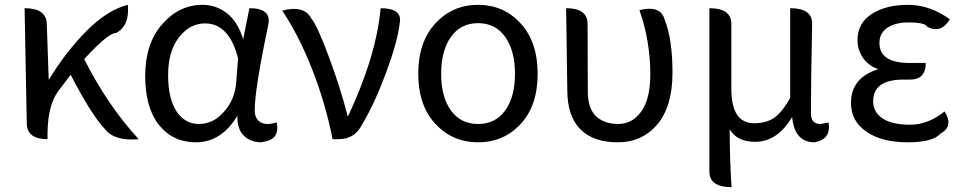

<svg xmlns="http://www.w3.org/2000/svg" viewBox="-20 -577 3998 796"><path d="M177 0Q92 0 91 -65L82 -543Q172 -543 174 -478L182 -246Q255 -365 340 -450Q426 -536 510 -557Q518 -470 461 -440Q430 -442 329 -332Q428 -137 555 0Q454 9 415 -42Q360 -99 273 -267L222 -200Q179 -142 177 -28V0Z M792 13Q697 13 639 -59Q582 -131 582 -263Q582 -396 652 -476Q722 -557 820 -557Q876 -557 921 -522Q966 -487 988 -414L1014 -543Q1104 -543 1093 -478Q1036 -208 1036 -119Q1036 -92 1051 -77Q1066 -63 1087 -63Q1108 -63 1127 -70Q1141 -1 1077 10L1064 13Q1020 13 991 -14Q963 -42 964 -97Q898 13 792 13ZM712 -115Q747 -63 805 -63Q864 -63 908 -113Q953 -163 959 -232L967 -335Q930 -480 830 -480Q767 -480 722 -422Q677 -365 677 -266Q677 -168 712 -115Z M1359 0Q1329 -150 1274 -290Q1219 -430 1150 -533Q1241 -557 1271 -500Q1295 -472 1344 -340Q1393 -208 1422 -93Q1540 -344 1558 -543Q1650 -543 1637 -480Q1628 -403 1580 -274Q1532 -145 1479 -57Q1449 0 1384 0Z M2138.5 -63Q2068 13 1962 13Q1856 13 1785 -63.5Q1714 -140 1714 -271.5Q1714 -403 1785 -480Q1856 -557 1962 -557Q2068 -557 2138.5 -480Q2209 -403 2209 -271Q2209 -139 2138.5 -63ZM1849.5 -119Q1890 -63 1962 -63Q2034 -63 2074.5 -119Q2115 -175 2115 -271Q2115 -367 2074.5 -424Q2034 -481 1962 -481Q1890 -481 1849.5 -424Q1809 -367 1809 -271Q1809 -175 1849.5 -119Z M2327 -543Q2416 -543 2416 -478L2417 -196Q2417 -128 2451 -95Q2486 -63 2543 -63Q2601 -63 2638 -114Q2676 -166 2676 -268Q2676 -408 2631 -535Q2720 -557 2736 -494Q2768 -415 2768 -275Q2768 -136 2705 -61Q2642 13 2541 13Q2440 13 2386 -41Q2332 -96 2332 -202L2327 -543Z M3256 -543Q3348 -543 3347 -478Q3342 -243 3342 -106Q3342 -63 3382 -63L3415 -69Q3427 0 3357 13Q3274 13 3264 -92Q3203 11 3111 11Q3036 11 3005 -41Q3006 105 3013 199Q2921 199 2921 134V-543Q3012 -543 3012 -478V-210Q3012 -137 3036 -101Q3060 -66 3107 -66Q3154 -66 3187 -87Q3221 -109 3256 -171V-543Z M3896 -115Q3935 -54 3879 -23Q3848 13 3742 13Q3636 13 3572 -31Q3508 -75 3508 -150Q3508 -255 3621 -290Q3580 -305 3557 -338Q3535 -371 3535 -411Q3535 -481 3594 -519Q3653 -557 3744 -557Q3835 -557 3918 -497Q3881 -436 3824 -466Q3816 -484 3745 -484Q3693 -484 3659 -462Q3626 -440 3626 -399Q3626 -316 3751 -316H3818Q3818 -247 3753 -247H3734Q3600 -250 3600 -157Q3600 -112 3639 -86Q3678 -60 3753 -60Q3828 -60 3896 -115Z"/></svg>

Font: Swei Toothpaste CJK TC
Style: Regular
Weight: 400
Version: Version 1.0